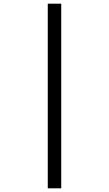

<svg xmlns="http://www.w3.org/2000/svg" viewBox="-20 -780 591 1041"><path d="M239 -760V241H312V-760Z"/></svg>

Font: Noto Sans Newa
Style: Regular
Weight: 400
Designer: Monotype Design Team
Foundry: Monotype Imaging Inc.
Version: Version 2.007